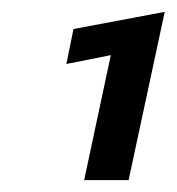

<svg xmlns="http://www.w3.org/2000/svg" viewBox="-20 -674 298 324"><path d="M122 -370 167 -581 92 -566 104 -625 258 -654 197 -370Z"/></svg>

Font: Kanit
Style: Italic
Weight: 400
Italic angle: -12°
Designer: Katatrad Team
Foundry: CadsonDemak
Version: Version 2.000; ttfautohint (v1.8.3)